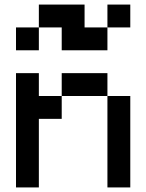

<svg xmlns="http://www.w3.org/2000/svg" viewBox="-20 -820 640 840"><path d="M450 0V-400H250V-300H150V0H50V-500H150V-400H250V-500H450V-400H550V0ZM50 -600V-700H150V-800H350V-700H450V-800H550V-700H450V-600H250V-700H150V-600Z"/></svg>

Font: Matrix Sans
Style: Regular
Weight: 400
Designer: Brad Neil
Version: Version 1.100